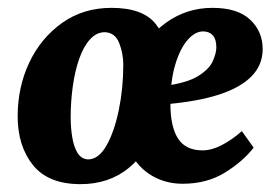

<svg xmlns="http://www.w3.org/2000/svg" viewBox="-20 -456 704 489"><path d="M185 13Q103 13 64 -35.5Q25 -84 25 -160Q25 -234 54.5 -296.5Q84 -359 138 -397.5Q192 -436 264 -436Q344 -436 376.5 -395Q409 -354 409 -294Q409 -207 383 -137.5Q357 -68 307 -27.5Q257 13 185 13ZM204 -50Q231 -50 251 -85Q271 -120 282.5 -175.5Q294 -231 294 -291Q294 -320 283.5 -346.5Q273 -373 247 -374Q226 -374 209.5 -356Q193 -338 182 -307Q171 -276 165.5 -237Q160 -198 160 -157Q160 -131 164 -106.5Q168 -82 177.5 -66.5Q187 -51 204 -50ZM521 -436Q585 -436 617 -406Q649 -376 649 -331Q649 -291 621 -262Q593 -233 537.5 -215Q482 -197 397 -190L399 -237Q457 -245 485 -262.5Q513 -280 522 -300.5Q531 -321 531 -335Q531 -356 522 -366Q513 -376 497 -376Q477 -376 458 -354.5Q439 -333 426.5 -292Q414 -251 414 -192Q414 -133 433.5 -103Q453 -73 496 -73Q519 -73 545 -86.5Q571 -100 596 -122L626 -80Q599 -45 553 -16.5Q507 12 445 12Q402 12 367 -8.5Q332 -29 312 -67.5Q292 -106 292 -158Q292 -236 322 -299Q352 -362 404 -399Q456 -436 521 -436Z"/></svg>

Font: Rasa
Style: Bold Italic
Weight: 700
Italic angle: -7.10001°
Designer: Anna Giedrys (Yrsa+Rasa design), David Brezina (Yrsa art-direction, Rasa art-direction, design)
Foundry: Rosetta Type Foundry
Version: Version 2.004